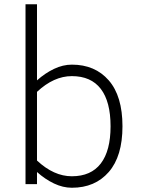

<svg xmlns="http://www.w3.org/2000/svg" viewBox="-20 -866 663 903"><path d="M556 -272Q556 -131 491.5 -57Q427 17 318 17Q276 17 234 -3Q192 -23 154 -57V0H100V-846H154V-488Q192 -522 234 -542Q276 -562 318 -562Q427 -562 491.5 -488Q556 -414 556 -272ZM500 -272Q500 -388 454 -448Q408 -508 318 -508Q233 -508 154 -434V-111Q233 -37 318 -37Q408 -37 454 -97Q500 -157 500 -272Z"/></svg>

Font: Biryani ExtraLight
Style: Regular
Weight: 275
Designer: Dan Reynolds and Mathieu Reguer
Foundry: Dan Reynolds and Mathieu Reguer
Version: Version 1.004; ttfautohint (v1.1) -l 5 -r 5 -G 72 -x 0 -D la